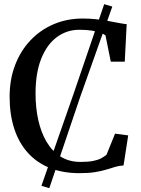

<svg xmlns="http://www.w3.org/2000/svg" viewBox="-20 -844 695 948"><path d="M184.5 73.5 343 -380 494.5 -823.5 534.5 -811.5 376.5 -367 223.5 85ZM372.5 11Q288.5 11 224 -15.5Q159.5 -42 115.8 -91.5Q72 -141 49.8 -210.5Q27.5 -280 27.5 -366Q27.5 -452.5 54.8 -523.2Q82 -594 131 -645.5Q180 -697 245.8 -724.8Q311.5 -752.5 388.5 -752.5Q423.5 -752.5 454.8 -749Q486 -745.5 513.5 -740.5Q541 -735.5 564.2 -731Q587.5 -726.5 605.5 -724.5L596 -539.5H527L501 -668.5Q493 -676 475.8 -682.5Q458.5 -689 432.5 -693Q406.5 -697 372 -697Q310 -697 261 -661Q212 -625 183.8 -554.8Q155.5 -484.5 155.5 -382Q155.5 -312.5 169 -251.5Q182.5 -190.5 209.8 -144Q237 -97.5 279 -71Q321 -44.5 377.5 -44.5Q415 -44.5 439.2 -49.2Q463.5 -54 479 -62.2Q494.5 -70.5 506 -80L548 -184L613 -175.5L590 -27Q568.5 -26 548.8 -20Q529 -14 505.5 -6.8Q482 0.5 450 5.8Q418 11 372.5 11Z"/></svg>

Font: Merriweather 20pt Medium
Style: Regular
Weight: 500
Version: Version 2.100